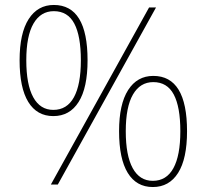

<svg xmlns="http://www.w3.org/2000/svg" viewBox="-20 -744 833 774"><path d="M333 -501Q333 -390 297 -333Q261 -276 195 -276Q129 -276 94 -333Q59 -390 59 -501Q59 -610 95.5 -667Q132 -724 197 -724Q333 -724 333 -501ZM213 0H185L581 -714H609ZM86 -501Q86 -403 114 -352Q142 -301 195 -301Q250 -301 278 -352Q306 -403 306 -501Q306 -599 279.5 -649Q253 -699 197 -699Q144 -699 115 -649Q86 -599 86 -501ZM734 -215Q734 -104 698 -47Q662 10 596 10Q530 10 495 -47Q460 -104 460 -215Q460 -324 496.5 -381Q533 -438 598 -438Q734 -438 734 -215ZM487 -215Q487 -117 515 -66Q543 -15 596 -15Q651 -15 679 -66Q707 -117 707 -215Q707 -313 680.5 -363Q654 -413 598 -413Q545 -413 516 -363Q487 -313 487 -215Z"/></svg>

Font: Noto Sans UI Thin
Style: Regular
Weight: 250
Designer: Monotype Design Team
Foundry: Monotype Imaging Inc.
Version: Version 1.001